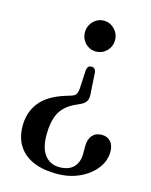

<svg xmlns="http://www.w3.org/2000/svg" viewBox="-112 -658 694 881"><g transform="rotate(15 235.5 -217.5)"><path d="M298.5 -247 292.5 -346.5Q290.5 -356.5 285.2 -361.5Q280 -366.5 271 -366.5Q262 -366.5 257 -362Q252 -357.5 249.5 -346L244.5 -252.5Q242.5 -235.5 236.8 -227.2Q231 -219 217 -214.5L186.5 -205Q106 -179 70.8 -132.5Q35.5 -86 35.5 -22.5Q35.5 59 89.2 104.5Q143 150 243 150Q303 150 351.2 127.5Q399.5 105 427.5 68.2Q455.5 31.5 455.5 -11.5Q455.5 -42 440 -59.2Q424.5 -76.5 398 -76.5Q369.5 -76.5 353.2 -57.8Q337 -39 337 -6.5V30.5Q337 69 314.5 93.2Q292 117.5 246 117.5Q203.5 117.5 177.8 85.2Q152 53 152 -11Q152 -72 170.8 -111.5Q189.5 -151 240 -176L266.5 -188Q287.5 -198 294.2 -211.8Q301 -225.5 298.5 -247ZM272 -585Q292 -585 308 -574.8Q324 -564.5 333.8 -548Q343.5 -531.5 343.5 -511.5Q343.5 -491 333.8 -474.5Q324 -458 307.8 -448.2Q291.5 -438.5 272 -438.5Q251.5 -438.5 235.5 -448.2Q219.5 -458 210 -474.5Q200.5 -491 200.5 -511.5Q200.5 -531.5 210 -548Q219.5 -564.5 235.5 -574.8Q251.5 -585 272 -585Z"/></g></svg>

Font: Fraunces 36pt
Style: Regular
Weight: 400
Version: Version 1.000;[b76b70a41]